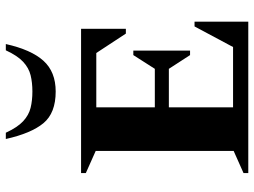

<svg xmlns="http://www.w3.org/2000/svg" viewBox="-124 -728 852 643"><g transform="rotate(-90 301.5 -406.0)"><path d="M44 0V-16L118 -49V-511L44 -544V-560H527V-410H511L446 -509H264V-313H393L439 -385H454V-195H439L393 -266H264V-51H466L535 -180H551V0ZM317 -645Q245 -645 211 -686Q177 -727 158 -812H179Q197 -773 217.5 -754Q238 -735 262.5 -729Q287 -723 317 -723Q347 -723 371.5 -729Q396 -735 416.5 -754Q437 -773 455 -812H476Q457 -727 420 -686Q383 -645 317 -645Z"/></g></svg>

Font: Spectral SC
Style: Bold
Weight: 700
Designer: Jean-Baptiste Levee
Foundry: Production Type
Version: Version 2.001